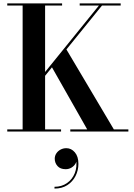

<svg xmlns="http://www.w3.org/2000/svg" viewBox="-20 -770 782 1124"><path d="M137.5 -217 559 -737.5H446.5V-750H686.5V-737.5H577L155.5 -217ZM22.5 0V-12.5H112.5V-737.5H22.5V-750H343.5V-737.5H244V-12.5H337.5V0ZM391.5 0V-12.5H490.5L278.5 -386L365 -487L646.5 -12.5H731.5V0ZM299 334V323.5Q341 323.5 372.2 301.8Q403.5 280 418 243.2Q432.5 206.5 425 162H428.5Q429.5 176 421 189.5Q412.5 203 397.5 211.8Q382.5 220.5 364.5 220.5Q333 220.5 316.8 202.2Q300.5 184 300.5 159Q300.5 142 309.8 128Q319 114 334.5 105.8Q350 97.5 368.5 97.5Q397.5 97.5 418.2 121.8Q439 146 439 189Q439 227.5 422.2 260.5Q405.5 293.5 374.2 313.8Q343 334 299 334Z"/></svg>

Font: Bodoni Moda 18pt SemiBold
Style: Regular
Weight: 600
Designer: Owen Earl
Foundry: indestructible type
Version: Version 2.005